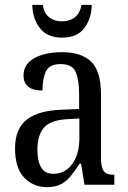

<svg xmlns="http://www.w3.org/2000/svg" viewBox="-20 -761 527 791"><path d="M173 10Q118 10 80 -29Q42 -68 42 -150Q42 -230 90 -268Q138 -306 236 -309L306 -312V-373Q306 -429 292.5 -463Q279 -497 230 -497Q183 -497 169 -466.5Q155 -436 155 -388Q77 -388 77 -450Q77 -497 121.5 -521.5Q166 -546 236 -546Q315 -546 355.5 -507Q396 -468 396 -372V-113Q396 -71 407.5 -56Q419 -41 448 -41H451V0H328L314 -87H308Q290 -59 272.5 -37Q255 -15 232 -2.5Q209 10 173 10ZM199 -45Q249 -45 278 -86Q307 -127 307 -191V-273L256 -270Q187 -266 160.5 -234.5Q134 -203 134 -144Q134 -98 149.5 -71.5Q165 -45 199 -45ZM236 -606Q174 -606 144 -645.5Q114 -685 113 -741H156Q162 -705 183.5 -689Q205 -673 236 -673Q266 -673 287.5 -689Q309 -705 316 -741H358Q357 -685 327.5 -645.5Q298 -606 236 -606Z"/></svg>

Font: Noto Serif Thai Condensed
Style: Regular
Weight: 400
Width: 3
Designer: Monotype Design Team
Foundry: Monotype Imaging Inc.
Version: Version 2.002; ttfautohint (v1.8.4.7-5d5b)